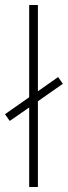

<svg xmlns="http://www.w3.org/2000/svg" viewBox="-22 -750 272 770"><path d="M95 0V-319L17 -265L-2 -292L95 -360V-730H130V-384L211 -441L230 -414L130 -344V0Z"/></svg>

Font: TitilliumMaps29L
Style: 1 wt
Weight: 100
Designer: Campivisivi
Foundry: Accademia di Belle Arti di Urbino and students of MA course of Visual design
Version: Version 001.001